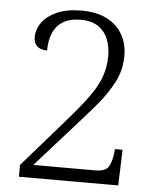

<svg xmlns="http://www.w3.org/2000/svg" viewBox="-52 -769 663 813"><g transform="rotate(5 279.5 -362.0)"><path d="M59 0V-50L242 -260Q297 -323 329.5 -368.5Q362 -414 376.5 -455Q391 -496 391 -543Q391 -581 378.5 -613Q366 -645 337.5 -665Q309 -685 262 -685Q215 -685 186 -666.5Q157 -648 144 -616Q131 -584 131 -543Q115 -543 102 -548Q89 -553 81.5 -564.5Q74 -576 74 -595Q74 -628 94.5 -657Q115 -686 157 -705Q199 -724 262 -724Q327 -724 371 -701Q415 -678 437 -638.5Q459 -599 459 -550Q459 -519 452.5 -491.5Q446 -464 432.5 -437.5Q419 -411 400 -383Q381 -355 355 -325Q329 -295 297 -259L115 -55H377Q420 -55 433 -74Q446 -93 451 -128L454 -152H486L481 0Z"/></g></svg>

Font: Noto Serif Gujarati Light
Style: Regular
Weight: 300
Version: Version 2.102